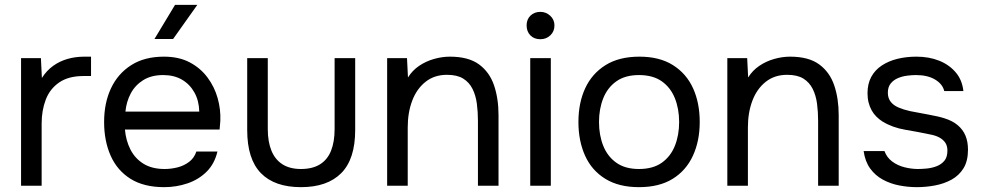

<svg xmlns="http://www.w3.org/2000/svg" viewBox="-20 -767 4057 793"><path d="M67 0V-527H149L153 -445Q173 -476 199.5 -495Q226 -514 258.5 -523.5Q291 -533 329 -533Q336 -533 342.5 -533Q349 -533 356 -533V-453H325Q263 -453 224.5 -426.5Q186 -400 169 -355.5Q152 -311 152 -257V0Z M658 6Q574 6 519 -28.5Q464 -63 437 -124Q410 -185 410 -263Q410 -342 438.5 -402.5Q467 -463 522 -498Q577 -533 657 -533Q719 -533 763.5 -509.5Q808 -486 837 -447Q866 -408 879 -361.5Q892 -315 890 -268Q889 -259 888.5 -250Q888 -241 887 -232H496Q500 -186 519 -149Q538 -112 573 -90.5Q608 -69 660 -69Q686 -69 712.5 -75.5Q739 -82 760.5 -98Q782 -114 791 -141H878Q866 -90 833 -57.5Q800 -25 754 -9.5Q708 6 658 6ZM498 -306H803Q802 -351 783 -385Q764 -419 731.5 -438Q699 -457 654 -457Q605 -457 571.5 -436Q538 -415 520 -381Q502 -347 498 -306ZM618 -606 703 -747H795L695 -606Z M1223 6Q1114 6 1057.5 -52Q1001 -110 1001 -230V-527H1086V-234Q1086 -182 1101 -145Q1116 -108 1146.5 -88.5Q1177 -69 1223 -69Q1271 -69 1302 -88.5Q1333 -108 1347.5 -145Q1362 -182 1362 -234V-527H1447V-230Q1447 -110 1389.5 -52Q1332 6 1223 6Z M1579 0V-527H1661L1665 -447Q1683 -476 1711 -495Q1739 -514 1772.5 -523.5Q1806 -533 1838 -533Q1915 -533 1958.5 -501Q2002 -469 2020.5 -414.5Q2039 -360 2039 -291V0H1954V-268Q1954 -305 1949.5 -339Q1945 -373 1931.5 -400Q1918 -427 1893 -442.5Q1868 -458 1826 -458Q1774 -458 1737.5 -429Q1701 -400 1682.5 -351Q1664 -302 1664 -241V0Z M2170 0V-527H2255V0ZM2212 -605Q2186 -605 2170.5 -621Q2155 -637 2155 -662Q2155 -687 2171 -702.5Q2187 -718 2212 -718Q2235 -718 2252.5 -702Q2270 -686 2270 -662Q2270 -637 2253 -621Q2236 -605 2212 -605Z M2619 6Q2536 6 2480 -28.5Q2424 -63 2396.5 -124Q2369 -185 2369 -263Q2369 -342 2397 -402.5Q2425 -463 2481 -498Q2537 -533 2621 -533Q2704 -533 2759.5 -498Q2815 -463 2842.5 -402.5Q2870 -342 2870 -263Q2870 -185 2842 -124Q2814 -63 2758.5 -28.5Q2703 6 2619 6ZM2619 -69Q2677 -69 2713.5 -95Q2750 -121 2767.5 -165Q2785 -209 2785 -263Q2785 -317 2767.5 -361Q2750 -405 2713.5 -431Q2677 -457 2619 -457Q2562 -457 2525.5 -431Q2489 -405 2471.5 -361Q2454 -317 2454 -263Q2454 -209 2471.5 -165Q2489 -121 2525.5 -95Q2562 -69 2619 -69Z M2984 0V-527H3066L3070 -447Q3088 -476 3116 -495Q3144 -514 3177.5 -523.5Q3211 -533 3243 -533Q3320 -533 3363.5 -501Q3407 -469 3425.5 -414.5Q3444 -360 3444 -291V0H3359V-268Q3359 -305 3354.5 -339Q3350 -373 3336.5 -400Q3323 -427 3298 -442.5Q3273 -458 3231 -458Q3179 -458 3142.5 -429Q3106 -400 3087.5 -351Q3069 -302 3069 -241V0Z M3767 6Q3731 6 3694.5 -1Q3658 -8 3626.5 -25Q3595 -42 3574 -71Q3553 -100 3547 -143H3633Q3643 -116 3665.5 -99.5Q3688 -83 3716.5 -76Q3745 -69 3771 -69Q3787 -69 3808 -71Q3829 -73 3848.5 -80.5Q3868 -88 3880.5 -103Q3893 -118 3893 -145Q3893 -165 3884 -178Q3875 -191 3859 -199.5Q3843 -208 3820 -212Q3773 -222 3719.5 -231Q3666 -240 3625 -265Q3611 -274 3599.5 -285.5Q3588 -297 3580 -311.5Q3572 -326 3567.5 -343.5Q3563 -361 3563 -382Q3563 -421 3578.5 -449.5Q3594 -478 3622 -496.5Q3650 -515 3686.5 -524Q3723 -533 3765 -533Q3817 -533 3858.5 -516.5Q3900 -500 3927 -468.5Q3954 -437 3959 -391H3880Q3873 -420 3842 -438.5Q3811 -457 3763 -457Q3747 -457 3727 -454.5Q3707 -452 3689 -444.5Q3671 -437 3659 -422.5Q3647 -408 3647 -384Q3647 -362 3658.5 -347Q3670 -332 3691 -323Q3712 -314 3739 -308Q3774 -301 3816 -293.5Q3858 -286 3882 -278Q3914 -268 3935.5 -250Q3957 -232 3967.5 -207Q3978 -182 3978 -149Q3978 -102 3959.5 -72Q3941 -42 3910 -25Q3879 -8 3841.5 -1Q3804 6 3767 6Z"/></svg>

Font: Onest
Style: Regular
Weight: 400
Designer: Dmitri Voloshin, Andrey Kudryavtsev
Foundry: Dmitri Voloshin, Andrey Kudryavtsev
Version: Version 1.000;gftools[0.9.33]